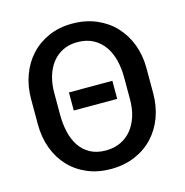

<svg xmlns="http://www.w3.org/2000/svg" viewBox="-108 -822 899 933"><g transform="rotate(-15 342.0 -355.0)"><path d="M337 10.5Q273 10.5 220 -11.8Q167 -34 129 -74.2Q91 -114.5 70.2 -170Q49.5 -225.5 49.5 -292V-418.5Q49.5 -482.5 69.8 -537.8Q90 -593 127.5 -633.8Q165 -674.5 218 -697.8Q271 -721 337 -721Q403 -721 457.2 -698Q511.5 -675 549.8 -634.5Q588 -594 609 -538.8Q630 -483.5 630 -418.5V-292Q630 -228 609.8 -172.8Q589.5 -117.5 551.5 -76.8Q513.5 -36 459.2 -12.8Q405 10.5 337 10.5ZM337 -83Q379 -83 411.8 -98.8Q444.5 -114.5 467 -142.2Q489.5 -170 501.5 -208.2Q513.5 -246.5 513.5 -292V-403.5Q513.5 -449 503.5 -489.5Q493.5 -530 472 -560.8Q450.5 -591.5 417 -609.5Q383.5 -627.5 337 -627.5Q296.5 -627.5 264.5 -611.8Q232.5 -596 210.8 -568.2Q189 -540.5 177.5 -502.5Q166 -464.5 166 -419.5V-308Q166 -262.5 175.2 -221.8Q184.5 -181 204.8 -150.2Q225 -119.5 257.8 -101.2Q290.5 -83 337 -83ZM454 -311H235.5V-402H454Z"/></g></svg>

Font: Roberto Sans Medium
Style: Regular
Weight: 500
Designer: Google (font) & Cristiano Sobral (main changes)
Version: Version 1.000;October 12, 2021;FontCreator 14.0.0.2814 64-bi